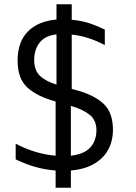

<svg xmlns="http://www.w3.org/2000/svg" viewBox="-20 -778 632 894"><path d="M310 16V96H239V16Q189 12 145 -0.5Q101 -13 53 -36V-109Q144 -61 239 -53V-305L231 -308Q152 -330 107 -371Q62 -412 62 -496Q62 -582 109 -630.5Q156 -679 243 -687V-758H314V-686Q356 -682 390.5 -671.5Q425 -661 468 -640V-568Q391 -609 314 -617V-364L336 -358Q418 -336 462 -295Q506 -254 506 -172Q505 -91 453.5 -41.5Q402 8 310 16ZM243 -384V-618Q190 -612 164.5 -579.5Q139 -547 139 -497Q140 -450 166 -425Q192 -400 243 -384ZM310 -285V-53Q372 -60 400.5 -91.5Q429 -123 429 -172Q429 -218 397.5 -243.5Q366 -269 310 -285Z"/></svg>

Font: Biryani Light
Style: Regular
Weight: 300
Designer: Dan Reynolds and Mathieu Réguer
Foundry: Dan Reynolds and Mathieu Réguer
Version: Version 1.004; ttfautohint (v1.1) -l 5 -r 5 -G 72 -x 0 -D la